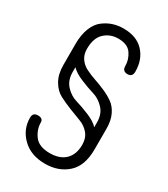

<svg xmlns="http://www.w3.org/2000/svg" viewBox="-196 -822 858 979"><g transform="rotate(30 233.5 -332.0)"><path d="M62 -416V-540Q62 -595 78 -634.5Q94 -674 121.5 -694Q149 -714 177 -722.5Q205 -731 236 -731Q313 -731 355 -686Q397 -641 397 -570Q397 -539 368 -539Q338 -539 338 -570Q338 -608 315.5 -640.5Q293 -673 238 -673Q191 -673 158 -642.5Q125 -612 125 -548Q125 -515 141 -492Q157 -469 182.5 -456Q208 -443 239 -432.5Q270 -422 301 -408.5Q332 -395 357.5 -377Q383 -359 399 -325.5Q415 -292 415 -245V-123Q415 -26 363 20.5Q311 67 232 67Q149 67 99 18.5Q49 -30 49 -99Q49 -129 79 -129Q109 -129 109 -105Q109 -64 135.5 -28Q162 8 226 8Q285 8 317 -23.5Q349 -55 349 -112Q349 -151 327.5 -176.5Q306 -202 274.5 -213.5Q243 -225 205.5 -240Q168 -255 136.5 -271.5Q105 -288 83.5 -325Q62 -362 62 -416ZM357 -220V-249Q357 -297 329 -327Q301 -357 265.5 -367.5Q230 -378 186.5 -396Q143 -414 121 -437V-409Q121 -360 149 -330Q177 -300 213 -289.5Q249 -279 292.5 -261Q336 -243 357 -220Z"/></g></svg>

Font: Dosis
Style: Regular
Weight: 400
Designer: Edgar Tolentino, Pablo Impallari, Igino Marini
Foundry: Edgar Tolentino, Pablo Impallari, Igino Marini
Version: Version 1.007